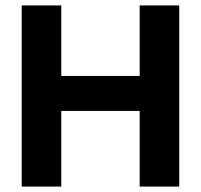

<svg xmlns="http://www.w3.org/2000/svg" viewBox="-20 -688 741 708"><path d="M60 0V-668H206V-408H495V-668H641V0H495V-279H206V0Z"/></svg>

Font: Atkinson Hyperlegible Next
Style: Bold
Weight: 700
Designer: Elliott Scott, Megan Eiswerth, Linus Boman, Theodore Petrosky, Letters from Sweden
Foundry: Applied Design Works, Letters from Sweden
Version: Version 2.001